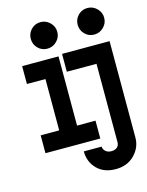

<svg xmlns="http://www.w3.org/2000/svg" viewBox="-132 -799 817 1065"><g transform="rotate(-15 276.5 -266.0)"><path d="M43.5 -500.5H252.4V-103H358.4V-0.5H43.5V-103H149.9V-397.9H43.5ZM204.6 -710Q235.8 -710 258.5 -687.5Q281.2 -665 281.2 -633.8Q281.2 -602.5 258.5 -580.1Q235.8 -557.6 204.6 -557.6Q172.9 -557.6 150.9 -579.8Q128.9 -602.1 128.9 -633.8Q128.9 -665.5 150.9 -687.7Q172.9 -710 204.6 -710ZM274.9 -508.8H547.9V44.9Q547.9 101.6 506.3 143.8Q464.8 186 398.9 186Q330.6 186 291 145.5Q251.5 105 251.5 44.9H354Q354 60.1 366.7 71.8Q379.4 83.5 398.9 83.5Q421.9 83.5 433.6 72.8Q445.3 62 445.3 43.9V-406.2H274.9ZM476.1 -718.3Q507.3 -718.3 530 -695.8Q552.7 -673.3 552.7 -642.1Q552.7 -610.8 530 -588.4Q507.3 -565.9 476.1 -565.9Q444.3 -565.9 422.4 -588.1Q400.4 -610.4 400.4 -642.1Q400.4 -673.8 422.4 -696Q444.3 -718.3 476.1 -718.3Z"/></g></svg>

Font: Anka/Coder Condensed
Style: Bold
Weight: 700
Width: 4
Monospace: yes
Version: Version 001.100